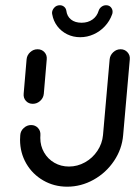

<svg xmlns="http://www.w3.org/2000/svg" viewBox="-20 -705 512 727"><path d="M104.1 -311.9Q88.1 -311.9 78.1 -323Q68.1 -334.1 69.6 -350L80.7 -480.4Q82.2 -496.3 94.3 -507.4Q106.3 -518.5 122.2 -518.5Q138.1 -518.5 148.3 -507.4Q158.5 -496.3 157 -480.4L145.9 -350Q144.4 -334.1 132.2 -323Q120 -311.9 104.1 -311.9ZM436.7 -518.5Q452.2 -518.5 462.6 -507.2Q473 -495.9 471.5 -480.4L446.3 -193.3Q441.9 -140.4 411.7 -95.6Q381.5 -50.7 334.3 -24.4Q287 1.9 234.4 1.9Q184.8 1.9 143.9 -21.7Q103 -45.2 79.4 -85.9Q55.9 -126.7 55.9 -175.9Q55.9 -181.5 56.7 -193.3Q57.8 -209.3 70 -220.4Q82.2 -231.5 97.8 -231.5Q113.7 -231.5 123.9 -220.4Q134.1 -209.3 133 -193.3Q132.6 -189.6 132.6 -182.6Q132.6 -152.6 146.9 -127.8Q161.1 -103 185.9 -88.7Q210.7 -74.4 241.1 -74.4Q273.3 -74.4 301.9 -90.4Q330.4 -106.3 348.7 -133.7Q367 -161.1 370 -193.3L395.2 -480.4Q396.7 -495.9 408.7 -507.2Q420.7 -518.5 436.7 -518.5ZM177.8 -650.4Q177 -654.1 177 -655.6Q177 -666.7 185.4 -675.9Q193.7 -685.2 206.7 -685.2Q215.9 -685.2 222.8 -679.4Q229.6 -673.7 231.1 -664.8Q233.7 -643.3 248.9 -631.1Q264.1 -618.9 288.9 -618.9Q313 -618.9 330.2 -631.1Q347.4 -643.3 353.7 -664.8Q356.7 -673.7 364.4 -679.4Q372.2 -685.2 381.5 -685.2Q393 -685.2 399.6 -677.8Q406.3 -670.4 406.3 -660.4Q406.3 -654.4 404.4 -650.4Q395.6 -625.6 377.4 -605.9Q359.3 -586.3 334.8 -575.2Q310.4 -564.1 283.7 -564.1Q257 -564.1 234.4 -575.2Q211.9 -586.3 197 -605.9Q182.2 -625.6 177.8 -650.4Z"/></svg>

Font: 26F Galaxy Sans
Style: Bold Italic
Weight: 700
Italic angle: -5°
Designer: C₂₉H₂₅N₃O₅
Version: Version 1.200